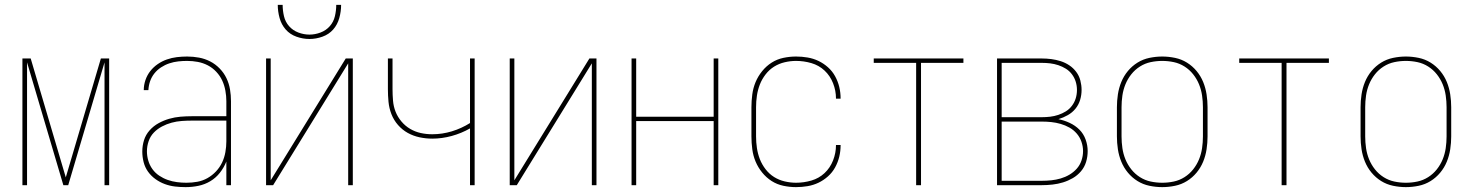

<svg xmlns="http://www.w3.org/2000/svg" viewBox="-20 -760 6040 788"><path d="M72 0V-520H106L250 -32L394 -520H428V0H409V-504L260 0H240L91 -504V0Z M742 8Q720 8 698.5 5.5Q677 3 656.5 -4.5Q636 -12 618 -25Q600 -38 587.5 -55.5Q575 -73 569.5 -94.5Q564 -116 564 -138Q564 -162 571 -184.5Q578 -207 594 -225Q610 -243 631 -254.5Q652 -266 674.5 -272.5Q697 -279 720.5 -281Q744 -283 768 -283H909V-345Q909 -366 905 -388Q901 -410 892 -429.5Q883 -449 867.5 -465.5Q852 -482 832.5 -492Q813 -502 791.5 -506Q770 -510 748 -510Q730 -510 711.5 -508Q693 -506 675 -500Q657 -494 641 -483.5Q625 -473 613.5 -458.5Q602 -444 596 -426.5Q590 -409 589 -390H570Q570 -411 577 -431.5Q584 -452 597 -468.5Q610 -485 627.5 -497Q645 -509 665 -516Q685 -523 706 -525.5Q727 -528 748 -528Q773 -528 797 -523.5Q821 -519 842.5 -508Q864 -497 881.5 -479Q899 -461 909.5 -439Q920 -417 924 -393Q928 -369 928 -345V0H909V-97Q899 -72 882.5 -51Q866 -30 843.5 -16.5Q821 -3 795 2.5Q769 8 742 8ZM745 -10Q768 -10 790 -14Q812 -18 831.5 -29Q851 -40 866.5 -56.5Q882 -73 891.5 -93Q901 -113 905 -135.5Q909 -158 909 -180V-265H768Q747 -265 726 -263.5Q705 -262 684.5 -256.5Q664 -251 645 -241Q626 -231 611.5 -216Q597 -201 590 -180.5Q583 -160 583 -139Q583 -120 588.5 -101Q594 -82 605.5 -66Q617 -50 633.5 -39Q650 -28 668.5 -21.5Q687 -15 706.5 -12.5Q726 -10 745 -10Z M1072 0V-520H1091V-20L1399 -520H1428V0H1409V-500L1101 0ZM1250 -600Q1223 -600 1196.5 -609.5Q1170 -619 1152.5 -639Q1135 -659 1127.5 -686Q1120 -713 1120 -740H1140Q1140 -717 1145.5 -693.5Q1151 -670 1166.5 -652.5Q1182 -635 1204.5 -626.5Q1227 -618 1250 -618Q1273 -618 1295.5 -626.5Q1318 -635 1333.5 -652.5Q1349 -670 1354.5 -693.5Q1360 -717 1360 -740H1380Q1380 -713 1372.5 -686Q1365 -659 1347.5 -639Q1330 -619 1303.5 -609.5Q1277 -600 1250 -600Z M1909 0V-233Q1874 -213 1834 -202Q1794 -191 1754 -191Q1728 -191 1702 -196.5Q1676 -202 1653.5 -214.5Q1631 -227 1613.5 -247Q1596 -267 1586.5 -291.5Q1577 -316 1574.5 -342Q1572 -368 1572 -394V-520H1591V-394Q1591 -371 1593 -347Q1595 -323 1603.5 -301.5Q1612 -280 1627.5 -261.5Q1643 -243 1663.5 -231Q1684 -219 1707 -214Q1730 -209 1754 -209Q1795 -209 1834.5 -221Q1874 -233 1909 -255V-520H1928V0Z M2072 0V-520H2091V-20L2399 -520H2428V0H2409V-500L2101 0Z M2572 0V-520H2591V-281H2909V-520H2928V0H2909V-263H2591V0Z M3247 8Q3221 8 3195 2.5Q3169 -3 3147 -17Q3125 -31 3108 -52Q3091 -73 3081 -97Q3071 -121 3067.5 -147.5Q3064 -174 3064 -200V-320Q3064 -346 3067.5 -372.5Q3071 -399 3081 -423Q3091 -447 3108 -468Q3125 -489 3147 -503Q3169 -517 3195 -522.5Q3221 -528 3247 -528Q3271 -528 3294.5 -524Q3318 -520 3339 -510Q3360 -500 3378 -484Q3396 -468 3407.5 -447Q3419 -426 3424.5 -403Q3430 -380 3430 -356V-355H3411V-356Q3411 -388 3399 -418.5Q3387 -449 3364 -470.5Q3341 -492 3310 -501Q3279 -510 3247 -510Q3224 -510 3200.5 -504.5Q3177 -499 3157 -486.5Q3137 -474 3122 -454.5Q3107 -435 3098.5 -413Q3090 -391 3086.5 -367.5Q3083 -344 3083 -320V-200Q3083 -176 3086.5 -152.5Q3090 -129 3098.5 -107Q3107 -85 3122 -65.5Q3137 -46 3157 -33.5Q3177 -21 3200.5 -15.5Q3224 -10 3247 -10Q3279 -10 3310 -19Q3341 -28 3364 -49.5Q3387 -71 3399 -101.5Q3411 -132 3411 -164V-165H3430V-164Q3430 -140 3424.5 -117Q3419 -94 3407.5 -73Q3396 -52 3378 -36Q3360 -20 3339 -10Q3318 0 3294.5 4Q3271 8 3247 8Z M3740 0V-502H3566V-520H3934V-502H3760V0Z M4072 0V-520H4255Q4275 -520 4294.5 -517.5Q4314 -515 4333 -509Q4352 -503 4368.5 -492Q4385 -481 4397 -465Q4409 -449 4414 -429.5Q4419 -410 4419 -391Q4419 -370 4413 -350Q4407 -330 4394 -314Q4381 -298 4362.5 -287.5Q4344 -277 4324 -271Q4348 -266 4370.5 -255.5Q4393 -245 4410 -228Q4427 -211 4435.5 -187.5Q4444 -164 4444 -140Q4444 -117 4437.5 -95.5Q4431 -74 4416.5 -57Q4402 -40 4383 -29Q4364 -18 4343 -11.5Q4322 -5 4299.5 -2.5Q4277 0 4255 0ZM4091 -279H4255Q4273 -279 4290 -281Q4307 -283 4323.5 -288.5Q4340 -294 4354.5 -303Q4369 -312 4379.5 -326Q4390 -340 4395 -356.5Q4400 -373 4400 -391Q4400 -408 4395 -424.5Q4390 -441 4379.5 -455Q4369 -469 4354.5 -478Q4340 -487 4323.5 -492.5Q4307 -498 4290 -500Q4273 -502 4255 -502H4091ZM4091 -18H4255Q4275 -18 4294.5 -20Q4314 -22 4333 -27.5Q4352 -33 4369 -43Q4386 -53 4399 -67.5Q4412 -82 4418.5 -101Q4425 -120 4425 -140Q4425 -159 4418.5 -178Q4412 -197 4399 -212Q4386 -227 4369 -236.5Q4352 -246 4333 -251.5Q4314 -257 4294.5 -259Q4275 -261 4255 -261H4091Z M4750 8Q4724 8 4697.5 2.5Q4671 -3 4648.5 -17Q4626 -31 4609 -51.5Q4592 -72 4582 -96.5Q4572 -121 4568 -147.5Q4564 -174 4564 -200V-320Q4564 -346 4568 -372.5Q4572 -399 4582 -423.5Q4592 -448 4609 -468.5Q4626 -489 4648.5 -503Q4671 -517 4697.5 -522.5Q4724 -528 4750 -528Q4776 -528 4802.5 -522.5Q4829 -517 4851.5 -503Q4874 -489 4891 -468.5Q4908 -448 4918 -423.5Q4928 -399 4932 -372.5Q4936 -346 4936 -320V-200Q4936 -174 4932 -147.5Q4928 -121 4918 -96.5Q4908 -72 4891 -51.5Q4874 -31 4851.5 -17Q4829 -3 4802.5 2.5Q4776 8 4750 8ZM4750 -10Q4774 -10 4797.5 -15Q4821 -20 4841.5 -33Q4862 -46 4877 -65Q4892 -84 4901 -106Q4910 -128 4913.5 -152Q4917 -176 4917 -200V-320Q4917 -344 4913.5 -368Q4910 -392 4901 -414Q4892 -436 4877 -455Q4862 -474 4841.5 -487Q4821 -500 4797.5 -505Q4774 -510 4750 -510Q4726 -510 4702.5 -505Q4679 -500 4658.5 -487Q4638 -474 4623 -455Q4608 -436 4599 -414Q4590 -392 4586.5 -368Q4583 -344 4583 -320V-200Q4583 -176 4586.5 -152Q4590 -128 4599 -106Q4608 -84 4623 -65Q4638 -46 4658.5 -33Q4679 -20 4702.5 -15Q4726 -10 4750 -10Z M5240 0V-502H5066V-520H5434V-502H5260V0Z M5750 8Q5724 8 5697.5 2.5Q5671 -3 5648.5 -17Q5626 -31 5609 -51.5Q5592 -72 5582 -96.5Q5572 -121 5568 -147.5Q5564 -174 5564 -200V-320Q5564 -346 5568 -372.5Q5572 -399 5582 -423.5Q5592 -448 5609 -468.5Q5626 -489 5648.5 -503Q5671 -517 5697.5 -522.5Q5724 -528 5750 -528Q5776 -528 5802.5 -522.5Q5829 -517 5851.5 -503Q5874 -489 5891 -468.5Q5908 -448 5918 -423.5Q5928 -399 5932 -372.5Q5936 -346 5936 -320V-200Q5936 -174 5932 -147.5Q5928 -121 5918 -96.5Q5908 -72 5891 -51.5Q5874 -31 5851.5 -17Q5829 -3 5802.5 2.5Q5776 8 5750 8ZM5750 -10Q5774 -10 5797.5 -15Q5821 -20 5841.5 -33Q5862 -46 5877 -65Q5892 -84 5901 -106Q5910 -128 5913.5 -152Q5917 -176 5917 -200V-320Q5917 -344 5913.5 -368Q5910 -392 5901 -414Q5892 -436 5877 -455Q5862 -474 5841.5 -487Q5821 -500 5797.5 -505Q5774 -510 5750 -510Q5726 -510 5702.5 -505Q5679 -500 5658.5 -487Q5638 -474 5623 -455Q5608 -436 5599 -414Q5590 -392 5586.5 -368Q5583 -344 5583 -320V-200Q5583 -176 5586.5 -152Q5590 -128 5599 -106Q5608 -84 5623 -65Q5638 -46 5658.5 -33Q5679 -20 5702.5 -15Q5726 -10 5750 -10Z"/></svg>

Font: Iosevka Thin
Style: Regular
Weight: 100
Monospace: yes
Designer: Belleve Invis
Foundry: Belleve Invis
Version: Version 32.5.0; ttfautohint (v1.8.4)